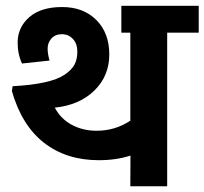

<svg xmlns="http://www.w3.org/2000/svg" viewBox="-20 -649 712 669"><path d="M324.2 -90.8Q211.4 -90.8 133.5 -151.4Q55.7 -211.9 21.5 -331.5L23.9 -348.6Q155.8 -355.5 205.1 -388.7Q229.5 -405.3 239.5 -423.8Q249.5 -442.4 249.5 -469.5Q249.5 -496.6 234.1 -513.2Q218.8 -529.8 195.6 -529.8Q172.4 -529.8 159.2 -514.9Q146 -500 146 -480Q146 -460 152.8 -438L56.6 -427.7Q41 -462.4 41.5 -502Q42 -554.2 82.3 -589.4Q122.6 -624.5 196.5 -624.5Q270.5 -624.5 315.7 -579.3Q360.8 -534.2 360.8 -459.2Q360.8 -384.3 308.8 -333.5Q256.8 -282.7 170.9 -273.9Q191.9 -234.4 230.5 -213.9Q269 -193.4 316.4 -193.4Q381.3 -193.4 434.1 -228.5V-535.2H402.8V-628.9H672.4V-535.2H562.5V0H434.1L434.6 -106.9Q385.3 -90.8 324.2 -90.8Z"/></svg>

Font: Yantramanav
Style: Bold
Weight: 700
Version: Version 1.001;PS 1.0;hotconv 1.0.72;makeotf.lib2.5.5900; ttf